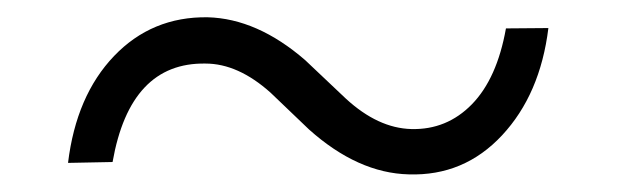

<svg xmlns="http://www.w3.org/2000/svg" viewBox="-20 -405 709 219"><path d="M605.5 -373Q596.2 -297.4 552.7 -250.7Q509.3 -204.1 446.3 -206.1Q388.2 -207.5 332.5 -257.3L288.6 -299.3Q251.5 -332.5 214.4 -332.5Q128.4 -334 108.4 -220.2L57.6 -219.2Q66.9 -295.9 110.1 -341.1Q153.3 -386.2 216.8 -385.3Q273.4 -383.8 328.1 -336.4L374.5 -292.5Q411.1 -258.8 449.2 -257.8Q489.7 -256.8 518.3 -286.1Q546.9 -315.4 557.1 -372.6Z"/></svg>

Font: TypoPRO Roboto
Style: Italic
Weight: 300
Italic angle: -12°
Designer: Google
Version: Version 2.136; 2016